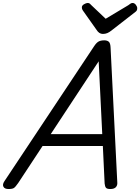

<svg xmlns="http://www.w3.org/2000/svg" viewBox="-73 -1256 942 1290"><path d="M-16 14Q-42 14 -50 -1.5Q-58 -17 -43 -39L559 -945Q574 -968 588.5 -976.5Q603 -985 628 -985Q647 -985 658 -975.5Q669 -966 670 -934L715 -31Q717 -11 705.5 1.5Q694 14 668 14Q646 14 639 5.5Q632 -3 630 -23L618 -275H213L49 -26Q31 0 20.5 7Q10 14 -16 14ZM268 -355H614L590 -844ZM818 -1236Q830 -1236 839.5 -1224Q849 -1212 849 -1201Q849 -1191 846 -1186Q843 -1181 838 -1177L676 -1051Q661 -1039 647.5 -1033.5Q634 -1028 618 -1028Q605 -1028 594.5 -1035Q584 -1042 576 -1055L484 -1185Q479 -1193 478 -1198Q477 -1203 477 -1207Q477 -1219 491.5 -1227.5Q506 -1236 516 -1236Q526 -1236 531 -1231Q536 -1226 542 -1220L637 -1130L789 -1221Q795 -1225 802 -1230.5Q809 -1236 818 -1236Z"/></svg>

Font: Playwrite NO
Style: Regular
Weight: 400
Designer: Veronika Burian, José Scaglione
Foundry: TypeTogether
Version: Version 1.002